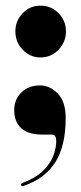

<svg xmlns="http://www.w3.org/2000/svg" viewBox="-20 -464 280 662"><path d="M119.5 -266Q83 -266 58 -292.8Q33 -319.5 33 -356Q33 -392 58 -418.2Q83 -444.5 119.5 -444.5Q157 -444.5 182.2 -418.2Q207.5 -392 207.5 -356Q207.5 -319.5 182 -292.8Q156.5 -266 119.5 -266ZM125.5 0Q77 0 53 -22.2Q29 -44.5 29 -84.5Q29 -121 53.8 -145.2Q78.5 -169.5 117 -169.5Q152.5 -169.5 179.5 -141.2Q206.5 -113 206.5 -57Q206.5 40 170 96.5Q133.5 153 61 177Q53 179.5 52.5 173.5Q52.5 168 59.5 166Q103 149.5 128 125.2Q153 101 163.5 73.8Q174 46.5 174 22.5Q174 12 170.5 6Q167 0 155.5 0Z"/></svg>

Font: Fraunces 144pt S000
Style: Bold
Weight: 700
Version: Version 1.000; ttfautohint (v1.8.3)